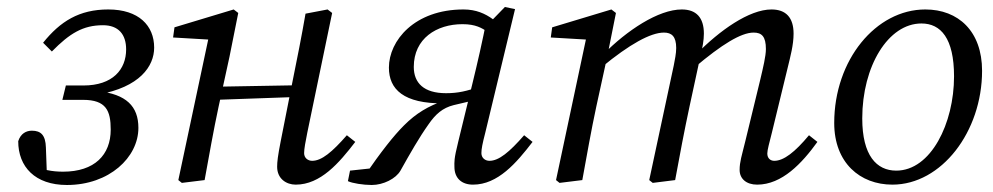

<svg xmlns="http://www.w3.org/2000/svg" viewBox="-20 -514 2834 548"><path d="M171 14C292 14 375 -65 375 -149C375 -211 340 -245 260 -254L259 -244C379 -265 420 -325 420 -378C420 -441 376 -487 289 -487C206 -487 152 -453 103 -392L128 -367C179 -419 217 -442 274 -442C318 -442 340 -416 340 -373C340 -316 302 -270 218 -270H168L158 -229H217C283 -229 296 -198 296 -144C296 -72 250 -24 160 -24C129 -24 100 -29 68 -45L114 -11L111 -93C110 -128 97 -141 71 -141C55 -141 39 -133 32 -111C32 -38 80 14 171 14Z M499 8 564 0C577 -71 589 -140 604 -210L635 -352L660 -477L647 -487L478 -436L474 -407L594 -400L577 -414L489 0L499 8ZM566 -228 849 -238V-271L566 -266V-228ZM824 13C895 13 948 -49 994 -109L970 -128C928 -80 898 -55 871 -55C859 -55 848 -63 848 -77C848 -89 852 -110 857 -135L928 -477L915 -487L852 -475C841 -411 828 -346 815 -282L781 -110C773 -69 771 -52 771 -38C771 -4 797 13 824 13Z M973 3C985 9 1017 14 1041 14C1074 14 1110 -4 1123 -27C1151 -77 1176 -121 1203 -159C1223 -188 1243 -206 1275 -214L1343 -230L1350 -267C1312 -254 1288 -248 1253 -248C1190 -248 1161 -277 1161 -323C1161 -404 1226 -445 1300 -445C1338 -445 1355 -434 1372 -423L1369 -458C1357 -397 1343 -335 1328 -274L1288 -110C1275 -58 1277 -52 1277 -38C1277 -5 1298 13 1330 13C1401 13 1454 -49 1500 -109L1476 -128C1434 -80 1404 -55 1377 -55C1365 -55 1354 -63 1354 -77C1354 -89 1357 -104 1365 -135L1450 -488L1421 -494L1387 -459C1365 -475 1339 -487 1303 -487C1163 -487 1090 -398 1090 -321C1090 -259 1132 -218 1246 -219L1248 -227C1202 -211 1168 -191 1133 -156C1104 -127 1069 -83 1018 -9L1072 -37L979 -27L973 3Z M2141 13C2212 13 2269 -48 2313 -109L2289 -128C2249 -80 2217 -55 2190 -55C2179 -55 2170 -62 2170 -76C2170 -86 2176 -107 2183 -135L2228 -320C2236 -353 2245 -386 2245 -418C2245 -464 2223 -487 2182 -487C2118 -487 2034 -427 1968 -360L1963 -322C2040 -387 2095 -421 2131 -421C2154 -421 2166 -410 2166 -374C2166 -354 2158 -321 2150 -287L2107 -110C2097 -69 2091 -52 2091 -29C2091 -4 2110 13 2141 13ZM1642 0C1655 -71 1667 -140 1682 -210L1713 -352L1738 -477L1725 -487L1556 -436L1552 -407L1672 -400L1655 -414L1567 0L1577 8L1642 0ZM1907 0C1920 -71 1933 -140 1948 -210L1980 -358C1985 -378 1989 -399 1989 -418C1989 -464 1967 -487 1926 -487C1859 -487 1769 -427 1702 -359L1697 -322C1777 -388 1837 -421 1875 -421C1897 -421 1910 -410 1910 -377C1910 -361 1906 -343 1903 -327L1833 0L1843 8L1907 0Z M2527 13C2667 13 2783 -138 2783 -312C2783 -425 2715 -487 2621 -487C2480 -487 2361 -343 2361 -163C2361 -49 2435 13 2527 13ZM2538 -27C2482 -27 2441 -70 2441 -176C2441 -325 2515 -447 2610 -447C2665 -447 2703 -405 2703 -296C2703 -162 2637 -27 2538 -27Z"/></svg>

Font: Source Serif Variable
Style: Italic
Weight: 389
Italic angle: -12°
Designer: Frank Grießhammer
Foundry: Adobe Systems Incorporated
Version: Version 3.001;hotconv 1.0.111;makeotfexe 2.5.65597